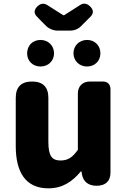

<svg xmlns="http://www.w3.org/2000/svg" viewBox="-20 -1014 694 1048"><path d="M583 -284V-528C583 -553 567 -569 542 -569H494H470C431 -569 405 -543 405 -504V-196C375 -154 350 -138 310 -138C265 -138 244 -161 244 -239V-480C244 -539 214 -569 155 -569C96 -569 66 -539 66 -480V-217C66 -75 119 14 244 14C321 14 374 -22 421 -78H425L427 -64C434 -21 464 0 507 0C555 0 583 -24 583 -72ZM205 -899 232 -872C247 -857 271 -847 292 -847H366C386 -847 408 -856 422 -871L450 -899L474 -923C493 -942 490 -962 471 -980C455 -995 436 -999 418 -987L330 -931H325L237 -987C219 -998 201 -995 185 -980C166 -962 163 -942 181 -924ZM148 -775C136 -762 128 -744 128 -723C128 -682 158 -651 201 -651C244 -651 275 -682 275 -723C275 -744 267 -762 254 -775C241 -788 223 -796 201 -796C180 -796 161 -788 148 -775ZM402 -672C415 -659 434 -651 455 -651C498 -651 528 -682 528 -723C528 -765 498 -796 455 -796C434 -796 415 -788 402 -775C389 -762 381 -744 381 -723C381 -703 389 -685 402 -672Z"/></svg>

Font: GenSenRounded2 TW H
Style: Regular
Weight: 900
Version: Version 2.100;PS 2.1;hotconv 16.6.51;makeotf.lib2.5.65220 DE